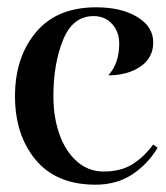

<svg xmlns="http://www.w3.org/2000/svg" viewBox="-20 -496 455 525"><path d="M21 -233Q21 -339 78 -407.5Q135 -476 243 -476Q312 -476 355.5 -449.5Q399 -423 399 -380Q399 -338 364 -314Q329 -290 276 -290Q306 -322 306 -377Q306 -409 286.5 -430.5Q267 -452 236 -452Q179 -452 152.5 -387Q126 -322 126 -233Q126 -176 142.5 -129Q159 -82 190.5 -54.5Q222 -27 263 -27Q310 -27 341.5 -46.5Q373 -66 399 -101L411 -92Q384 -47 341.5 -19Q299 9 241 9Q134 9 77.5 -59Q21 -127 21 -233Z"/></svg>

Font: Katibeh
Style: Regular
Weight: 400
Designer: Arabic design by Kourosh Beigpour, Latin design by Eduardo Tunni, engineering by Lasse Fister
Version: Version 1.000